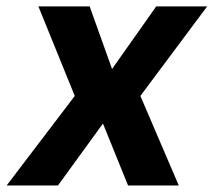

<svg xmlns="http://www.w3.org/2000/svg" viewBox="-41 -565 651 585"><path d="M232.2 -545.5H76L186.8 -272.7L-20.6 0H135.7L272.7 -188.6L349.1 0H503.6L386.7 -272.7L590.2 -545.5H435L300.4 -354.8Z"/></svg>

Font: TID UI
Style: Bold Italic
Weight: 700
Italic angle: -9.39999°
Designer: The TID Project Authors
Foundry: Bakken & Bæck
Version: Version 1.001;hotconv 1.0.109;makeotfexe 2.5.65596